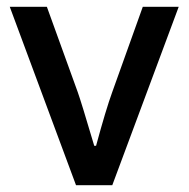

<svg xmlns="http://www.w3.org/2000/svg" viewBox="-20 -546 556 566"><path d="M204.1 0 8.8 -525.9H118.2L209 -274.9Q218.8 -248 257.8 -116.2H263.2Q292 -222.7 311 -274.9L400.9 -525.9H506.8L311 0Z"/></svg>

Font: Archivo Medium
Style: Regular
Weight: 500
Designer: Hector Gatti
Foundry: Omnibus-Type
Version: Version 2.001